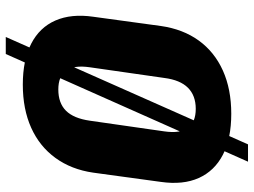

<svg xmlns="http://www.w3.org/2000/svg" viewBox="-127 -682 879 665"><g transform="rotate(90 312.5 -349.5)"><path d="M273 11Q188 11 131.5 -18Q75 -47 51 -102Q27 -157 38 -233L70 -467Q81 -544 120.5 -598.5Q160 -653 224.5 -682Q289 -711 374 -711Q460 -711 516 -682Q572 -653 596.5 -598.5Q621 -544 610 -467L578 -233Q567 -157 527 -102Q487 -47 422.5 -18Q358 11 273 11ZM290 -112Q337 -112 363.5 -138.5Q390 -165 398 -221L435 -479Q443 -534 423 -561Q403 -588 357 -588Q311 -588 284 -561Q257 -534 250 -479L213 -221Q205 -166 224.5 -139Q244 -112 290 -112ZM540 -769 167 70H108L480 -769Z"/></g></svg>

Font: Pathway Extreme Condensed ExtraBold
Style: Italic
Weight: 800
Width: 3
Italic angle: -8°
Version: Version 1.001;gftools[0.9.26]